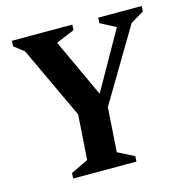

<svg xmlns="http://www.w3.org/2000/svg" viewBox="-94 -701 765 789"><g transform="rotate(-15 288.5 -306.0)"><path d="M122 0 123 -23.1 197 -58.6 209.8 -249.4 66.3 -555.9 24 -588.9 25 -612H282.1L281.1 -588.9L202.5 -555.9L317.1 -308.4L456.4 -554.6L391.1 -588.9L392.1 -612H577L576 -588.9L519.6 -555.6L335.4 -246.6L322.9 -58L392.1 -23L391.1 0Z"/></g></svg>

Font: Ancizar Serif Light
Style: Italic
Weight: 300
Italic angle: -4°
Designer: Cesar Puertas, Viviana Monsalve, Julian Moncada, Julian Prieto, Jose Castro, Felipe Aragon, Mariel Hernandez, Sara Alarc
Version: Version 8.100